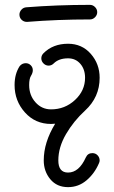

<svg xmlns="http://www.w3.org/2000/svg" viewBox="-20 -490 470 790"><path d="M86 -230Q98 -230 106.5 -221.5Q115 -213 115 -201Q115 -190 107.5 -178Q100 -166 100 -140Q100 -98 126 -69Q152 -40 190 -40Q247 -40 288.5 -78.5Q330 -117 330 -170Q330 -205 310.5 -227.5Q291 -250 260 -250Q222 -250 201 -229Q192 -220 180 -220Q168 -220 159 -229Q150 -238 150 -250Q150 -262 159 -271Q198 -310 260 -310Q317 -310 353.5 -268.5Q390 -227 390 -170Q390 -90 330 -35Q283 8 251.5 62Q220 116 220 170Q220 220 260 220Q305 220 333 158Q341 140 360 140Q373 140 381.5 149Q390 158 390 170Q390 176 387 182Q369 224 336 252Q303 280 260 280Q214 280 187 247.5Q160 215 160 170Q160 96 207 19Q204 19 198.5 19.5Q193 20 190 20Q125 20 82.5 -27.5Q40 -75 40 -140Q40 -186 61 -218Q71 -230 86 -230ZM60 -430Q60 -441 68 -450Q76 -459 88 -460Q214 -470 350 -470Q362 -470 371 -461Q380 -452 380 -440Q380 -428 371 -419Q362 -410 350 -410Q216 -410 92 -400H90Q78 -400 69 -408.5Q60 -417 60 -430Z"/></svg>

Font: Pecita
Style: Book
Weight: 400
Width: 7
Version: Version 4.3